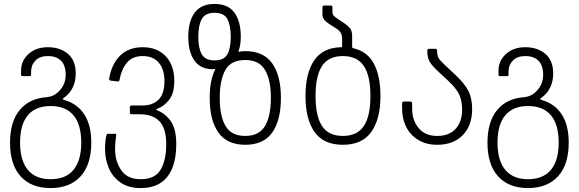

<svg xmlns="http://www.w3.org/2000/svg" viewBox="-20 -728 2942 976"><path d="M31 -3Q31 -109 80 -168.5Q129 -228 218 -234Q249 -237 271 -256Q314 -293 314 -348Q314 -395 290.5 -419Q267 -443 223 -443Q182 -443 160 -420Q138 -397 138 -363V-348Q138 -341 131 -341H94Q87 -341 87 -348V-368Q87 -419 125 -453.5Q163 -488 223 -488Q286 -488 325.5 -454Q365 -420 365 -355Q365 -274 304 -230Q299 -227 299 -225Q299 -223 306 -220Q373 -201 408.5 -146.5Q444 -92 444 -3Q444 109 389.5 168.5Q335 228 237 228Q139 228 85 168.5Q31 109 31 -3ZM237 183Q314 183 353.5 135.5Q393 88 393 -3Q393 -95 353.5 -142Q314 -189 237 -189Q161 -189 121.5 -142Q82 -95 82 -3Q82 88 121.5 135.5Q161 183 237 183Z M514 30Q514 -12 521 -40Q523 -48 529 -48H566Q571 -48 571 -43Q571 -39 568 -19.5Q565 0 565 30Q565 92 596.5 137.5Q628 183 695 183Q768 183 796.5 134.5Q825 86 825 5Q825 -75 791 -111Q757 -147 692 -147H650Q640 -147 640 -157V-182Q640 -192 650 -192H706Q756 -192 786 -221.5Q816 -251 816 -316Q816 -375 787.5 -409Q759 -443 705 -443Q653 -443 625 -409Q597 -375 588 -323Q586 -312 577 -314L544 -318Q534 -319 535 -329Q547 -402 590.5 -445Q634 -488 705 -488Q779 -488 822.5 -442Q866 -396 866 -316Q866 -253 839 -219.5Q812 -186 779 -175Q774 -173 774.5 -171Q775 -169 780 -167Q823 -149 849.5 -110Q876 -71 876 5Q876 112 831 170Q786 228 695 228Q632 228 591.5 199Q551 170 532.5 125Q514 80 514 30Z M1046 -230Q1046 -319 1073 -373Q1075 -379 1072 -377Q1069 -376 1062 -376Q999 -376 968 -420.5Q937 -465 937 -541Q937 -620 970 -664Q1003 -708 1071 -708Q1139 -708 1171.5 -664Q1204 -620 1204 -541Q1204 -501 1194 -473Q1192 -468 1192 -466Q1192 -464 1197 -465Q1211 -468 1227 -468Q1320 -468 1364 -405.5Q1408 -343 1408 -230Q1408 -117 1364 -54.5Q1320 8 1227 8Q1134 8 1090 -54.5Q1046 -117 1046 -230ZM1071 -421Q1118 -421 1135.5 -451.5Q1153 -482 1153 -541Q1153 -599 1136 -631Q1119 -663 1071 -663Q1023 -663 1005.5 -631Q988 -599 988 -541Q988 -484 1005.5 -452.5Q1023 -421 1071 -421ZM1227 -37Q1297 -37 1327 -87.5Q1357 -138 1357 -230Q1357 -322 1327 -372.5Q1297 -423 1227 -423Q1154 -423 1125.5 -372Q1097 -321 1097 -230Q1097 -138 1126.5 -87.5Q1156 -37 1227 -37Z M1533 -240Q1533 -356 1577 -421Q1621 -486 1714 -488Q1719 -488 1719 -493V-530Q1719 -550 1712 -561.5Q1705 -573 1688 -584L1652 -607Q1634 -619 1626.5 -629.5Q1619 -640 1619 -658V-690Q1619 -700 1629 -700H1660Q1670 -700 1670 -690V-668Q1670 -657 1674.5 -650.5Q1679 -644 1694 -634L1730 -610Q1750 -596 1760 -583Q1770 -570 1770 -545V-489Q1770 -484 1775 -483Q1846 -468 1880 -405Q1914 -342 1914 -240Q1914 -123 1867.5 -57.5Q1821 8 1723 8Q1625 8 1579 -57Q1533 -122 1533 -240ZM1723 -37Q1796 -37 1829.5 -87.5Q1863 -138 1863 -240Q1863 -342 1829.5 -392.5Q1796 -443 1723 -443Q1650 -443 1617 -392.5Q1584 -342 1584 -240Q1584 -138 1617 -87.5Q1650 -37 1723 -37Z M2024 -176V-202Q2024 -212 2034 -212H2065Q2075 -212 2075 -202V-175Q2075 -117 2108 -77Q2141 -37 2202 -37Q2263 -37 2296 -73Q2329 -109 2329 -170Q2329 -217 2314 -248Q2299 -279 2260 -316L2220 -353Q2180 -389 2166 -411Q2152 -433 2152 -470Q2152 -480 2162 -480H2192Q2202 -480 2202 -470Q2202 -446 2209.5 -433Q2217 -420 2245 -394L2288 -354Q2339 -307 2359.5 -268.5Q2380 -230 2380 -173Q2380 -90 2332.5 -41Q2285 8 2202 8Q2146 8 2105.5 -17Q2065 -42 2044.5 -83.5Q2024 -125 2024 -176Z M2458 -3Q2458 -109 2507 -168.5Q2556 -228 2645 -234Q2676 -237 2698 -256Q2741 -293 2741 -348Q2741 -395 2717.5 -419Q2694 -443 2650 -443Q2609 -443 2587 -420Q2565 -397 2565 -363V-348Q2565 -341 2558 -341H2521Q2514 -341 2514 -348V-368Q2514 -419 2552 -453.5Q2590 -488 2650 -488Q2713 -488 2752.5 -454Q2792 -420 2792 -355Q2792 -274 2731 -230Q2726 -227 2726 -225Q2726 -223 2733 -220Q2800 -201 2835.5 -146.5Q2871 -92 2871 -3Q2871 109 2816.5 168.5Q2762 228 2664 228Q2566 228 2512 168.5Q2458 109 2458 -3ZM2664 183Q2741 183 2780.5 135.5Q2820 88 2820 -3Q2820 -95 2780.5 -142Q2741 -189 2664 -189Q2588 -189 2548.5 -142Q2509 -95 2509 -3Q2509 88 2548.5 135.5Q2588 183 2664 183Z"/></svg>

Font: Barlow GEO Light
Style: Regular
Weight: 300
Designer: Jeremy Tribby
Foundry: Tribby Type
Version: Version 1.408